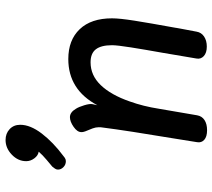

<svg xmlns="http://www.w3.org/2000/svg" viewBox="-58 -724 782 707"><g transform="rotate(-90 333.5 -370.0)"><path d="M620 -349Q620 -321 611.5 -267Q603 -213 585 -114Q586 -117 571 -38Q568 -20 553 -10Q538 0 516 0Q493 0 481 -11Q469 -22 472 -38L493 -162Q505 -229 513 -279.5Q521 -330 521 -349Q521 -389 506 -408.5Q491 -428 458 -428Q410 -428 374 -390.5Q338 -353 314 -284Q296 -234 287 -176Q280 -138 263 -36Q260 -18 245.5 -8.5Q231 1 208 1Q184 1 172.5 -9.5Q161 -20 164 -36L176 -111Q207 -297 218 -384Q219 -389 219 -398Q219 -409 214.5 -421Q210 -433 204 -447Q203 -450 202 -453.5Q201 -457 201 -462Q201 -477 220.5 -490.5Q240 -504 256 -504Q274 -504 287 -482Q294 -471 300 -451Q306 -431 304 -421L300 -403Q357 -510 470 -510Q540 -510 580 -468Q620 -426 620 -349ZM228 -687Q228 -650 196 -608Q164 -566 113 -528Q112 -527 106.5 -523Q101 -519 94 -519Q81 -519 72 -528Q63 -537 63 -548Q63 -554 66.5 -559Q70 -564 74 -569Q80 -574 98.5 -589.5Q117 -605 129 -619Q115 -621 104.5 -635Q94 -649 94 -665Q94 -695 118 -718Q142 -741 172 -741Q196 -741 212 -726Q228 -711 228 -687Z"/></g></svg>

Font: Mali Medium
Style: Italic
Weight: 500
Italic angle: -10°
Version: Version 1.000; ttfautohint (v1.6)